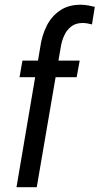

<svg xmlns="http://www.w3.org/2000/svg" viewBox="-20 -781 415 801"><path d="M133.3 0H48.8L147.9 -584Q154.3 -632.3 174.8 -673.1Q195.3 -713.9 231.4 -738Q267.6 -762.2 320.8 -761.2Q335 -760.7 348.4 -758.3Q361.8 -755.9 375.5 -752.4L363.8 -679.2Q354 -681.6 344.5 -683.3Q335 -685.1 324.7 -685.1Q295.9 -685.1 277.1 -670.4Q258.3 -655.8 247.8 -632.6Q237.3 -609.4 233.4 -584ZM312.5 -528.3 299.8 -459H61.5L73.7 -528.3Z"/></svg>

Font: Roboto Condensed
Style: Italic
Weight: 400
Italic angle: -12°
Designer: Christian Robertson
Foundry: Google
Version: Version 3.0